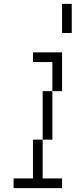

<svg xmlns="http://www.w3.org/2000/svg" viewBox="-20 -970 390 990"><path d="M250 -500H200V-250H250ZM50 0H300V-50H200V-250H150V-50H50ZM150 -650H250V-500H300V-700H150ZM300 -800H350V-950H300Z"/></svg>

Font: LS-VG5000 Light Shifted
Style: Regular
Weight: 400
Designer: Justin Bihan, 2021
Foundry: Justin Bihan, 2021
Version: Version 1.000;Glyphs 3.1.2 (3151)